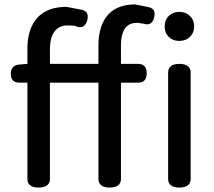

<svg xmlns="http://www.w3.org/2000/svg" viewBox="-20 -804 958 858"><path d="M510.7 21.5Q498 34.2 469.7 34.2Q441.4 34.2 429.7 21.5Q419.9 12.7 419.9 -3.9V-434.6H203.1V-3.9Q203.1 11.7 193.4 21.5Q180.7 34.2 152.3 34.2Q124 34.2 112.3 21.5Q102.5 12.7 102.5 -3.9V-434.6H66.4Q47.9 -434.6 38.1 -444.3Q28.3 -454.1 28.3 -474.1Q28.3 -494.1 38.6 -504.4Q48.8 -514.6 66.4 -515.6L102.5 -518.6V-586.9Q102.5 -679.7 151.4 -729.5Q196.3 -773.4 276.4 -773.4Q276.4 -773.4 343.8 -760.7Q357.4 -757.8 364.7 -750.5Q372.1 -743.2 372.1 -729.5Q372.1 -722.7 370.1 -713.9Q366.2 -699.2 357.9 -690.9Q349.6 -682.6 336.9 -682.6Q331.1 -682.6 326.2 -683.6Q321.3 -685.5 320.3 -686.5Q313.5 -690.4 281.2 -690.4Q244.1 -690.4 223.6 -663.1Q203.1 -635.7 203.1 -584V-518.6H419.9V-600.6Q419.9 -695.3 467.8 -743.2Q508.8 -784.2 584 -784.2Q585 -784.2 642.6 -772.5Q656.2 -769.5 663.6 -762.2Q670.9 -754.9 670.9 -741.2Q670.9 -734.4 668 -722.7Q665 -710.9 657.2 -703.1Q649.4 -695.3 637.7 -695.3Q629.9 -695.3 622.1 -698.2L592.8 -702.1Q562.5 -702.1 544.9 -684.6Q520.5 -660.2 520.5 -599.6V-518.6H597.7Q615.2 -518.6 625.5 -508.3Q635.7 -498 635.7 -476.6Q635.7 -455.1 625.5 -444.8Q615.2 -434.6 597.7 -434.6H520.5V-3.9Q520.5 11.7 510.7 21.5ZM822.3 21.5Q809.6 34.2 781.2 34.2Q752.9 34.2 741.2 21.5Q731.4 12.7 731.4 -3.9V-480.5Q731.4 -497.1 741.2 -505.9Q752.9 -518.6 781.2 -518.6Q809.6 -518.6 822.3 -505.9Q832 -496.1 832 -480.5V-3.9Q832 11.7 822.3 21.5ZM715.8 -685.5Q715.8 -714.8 734.4 -732.9Q752.9 -751 781.2 -751Q810.5 -751 829.1 -732.4Q847.7 -713.9 847.7 -686Q847.7 -658.2 829.1 -639.6Q810.5 -621.1 781.2 -621.1Q752 -621.1 733.9 -639.2Q715.8 -657.2 715.8 -685.5Z"/></svg>

Font: TaiwanPearl
Style: Regular
Weight: 400
Version: Version 2.102